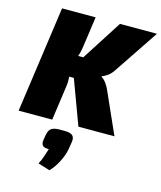

<svg xmlns="http://www.w3.org/2000/svg" viewBox="-142 -791 1008 1204"><g transform="rotate(15 362.5 -189.5)"><path d="M725 -690 532 -402Q516 -377 496 -363Q476 -349 460 -343L459 -339Q473 -333 489 -312Q505 -291 514 -269L634 0H400L269 -353L485 -690ZM327 -690 300 -499Q296 -464 283.5 -426.5Q271 -389 249 -354Q260 -323 263 -287Q266 -251 261 -221L230 0H12L109 -690ZM340 -428 321 -288H208L227 -428ZM324 48Q360 48 375 61Q390 74 385 105L377 153Q370 193 347 237.5Q324 282 295 311L218 287Q232 262 240.5 235.5Q249 209 257 184Q227 185 216.5 173Q206 161 210 136L216 101Q222 70 239.5 59Q257 48 292 48Z"/></g></svg>

Font: Exo 2 Black
Style: Italic
Weight: 900
Italic angle: -8°
Designer: Natanael Gama
Foundry: Natanael Gama
Version: Version 2.010